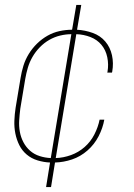

<svg xmlns="http://www.w3.org/2000/svg" viewBox="-20 -648 540 775"><path d="M166 107 182 8Q157 7 132 -0.5Q107 -8 88 -24Q69 -40 58 -62Q47 -84 42 -109Q37 -134 38 -160.5Q39 -187 43 -213L63 -333Q67 -358 74.5 -382.5Q82 -407 96 -430Q110 -453 129.5 -472Q149 -491 172 -504Q195 -517 220.5 -522.5Q246 -528 271 -528L288 -628H308L291 -528Q324 -526 354.5 -515Q385 -504 405 -480.5Q425 -457 432 -425Q439 -393 433 -359L432 -355H413L414 -359Q419 -388 413 -417Q407 -446 389.5 -467Q372 -488 345 -498.5Q318 -509 288 -510L205 -10Q236 -11 266.5 -22Q297 -33 321.5 -54.5Q346 -76 361 -105.5Q376 -135 382 -165H401Q395 -131 378 -98Q361 -65 333 -40.5Q305 -16 271 -4.5Q237 7 202 8L186 107ZM185 -10 268 -510Q246 -510 223 -504.5Q200 -499 179 -487Q158 -475 140.5 -457Q123 -439 111 -418Q99 -397 92.5 -375Q86 -353 82 -330L62 -210Q59 -186 57.5 -162.5Q56 -139 60 -116.5Q64 -94 74.5 -74Q85 -54 101.5 -39.5Q118 -25 140 -18Q162 -11 185 -10Z"/></svg>

Font: Iosevka Term Curly Th Obl
Style: Regular
Weight: 100
Italic angle: -9°
Designer: Belleve Invis
Foundry: Belleve Invis
Version: Version 32.3.0